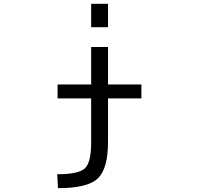

<svg xmlns="http://www.w3.org/2000/svg" viewBox="-20 -772 1040 1011"><path d="M460 -628.9V-752H548.8V-628.9ZM283.2 -253.9V-327.1H460V-524.4H548.8V-327.1H724.6V-253.9H548.8V-24.4Q548.8 116.2 495.1 167.5Q441.4 218.8 285.2 218.8L281.2 145.5Q394.5 145.5 427.2 114.3Q460 83 460 -20.5V-253.9Z"/></svg>

Font: GenEi Gothic M Regular
Style: Regular
Weight: 400
Designer: o_tamon (Modified); [Source Han Sans]
Ryoko NISHIZUKA  (kana & ideographs); Paul D. Hunt (Latin, Greek & Cyrillic); Wenl
Version: Version 1.1a;Original Version 1.004